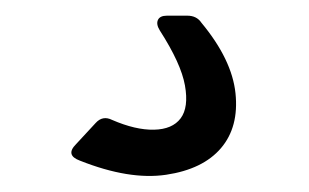

<svg xmlns="http://www.w3.org/2000/svg" viewBox="-20 -20 394 245"><path d="M219 0Q231 0 237 9Q276 56 280.5 99Q285 142 262 169Q239 196 192 203Q145 210 82 185Q63 178 77 164L102 137Q111 127 123 133Q153 146 176.5 145.5Q200 145 210.5 131Q221 117 216 89Q211 61 184 19Q179 11 181.5 5.5Q184 0 193 0Z"/></svg>

Font: OpenDyslexic 3
Style: Regular
Weight: 400
Designer: Abelardo Gonzalez
Version: Version 1.000;PS 001.001;hotconv 1.0.56